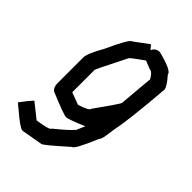

<svg xmlns="http://www.w3.org/2000/svg" viewBox="-244 -750 1071 1071"><g transform="rotate(45 291.5 -214.0)"><path d="M370.1 -639.6Q489.3 -609.4 489.3 -583Q536.1 -529.3 536.1 -508.8Q514.6 -243.2 495.1 -155.3Q483.9 -59.6 473.6 -59.6Q414.6 81.1 397.5 81.1Q275.4 190.4 264.6 190.4L141.6 211.9H135.7Q117.7 211.9 38.1 143.6Q8.8 121.1 8.8 118.2Q40.5 74.7 65.4 47.9H67.4L153.3 116.2Q245.1 103 245.1 88.9Q322.3 26.9 346.7 -2.9L368.2 -51.8H366.2Q274.4 -12.7 256.8 -12.7Q236.8 -12.7 106.4 -67.4Q88.9 -83 88.9 -112.3V-317.4Q88.9 -347.2 139.6 -436.5Q200.7 -571.8 219.7 -573.2L301.8 -633.8H307.6Q307.6 -628.4 325.2 -610.4Q338.9 -639.6 370.1 -639.6ZM182.6 -311.5V-135.7L254.9 -108.4Q323.2 -129.9 323.2 -145.5Q420.9 -281.7 420.9 -290L438.5 -491.2H440.4Q417.5 -532.2 397.5 -532.2L348.6 -551.8Q270.5 -496.6 270.5 -491.2Q182.6 -317.4 182.6 -311.5Z"/></g></svg>

Font: ww_drahtTSB
Style: Regular
Weight: 400
Designer: Dr. Wolfgang Wiebecke
Version: Version 1.06 May 21, 2010, initial release